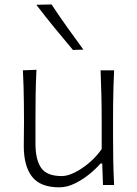

<svg xmlns="http://www.w3.org/2000/svg" viewBox="-20 -820 608 851"><path d="M242.7 10.3Q277.3 10.3 312.3 -7.1Q347.2 -24.4 377 -48.8Q406.7 -73.2 425.3 -95.2H433.1L436.5 0H485.8Q482.9 -57.1 481.9 -110.1Q481 -163.1 481 -226.1V-278.3Q481 -321.3 481.4 -359.1Q481.9 -397 482.9 -433.6Q483.9 -470.2 485.8 -508.3H425.8Q428.2 -451.2 429.4 -397.7Q430.7 -344.2 430.7 -282.2V-159.2Q407.2 -125.5 375.2 -98.4Q343.3 -71.3 311 -55.4Q278.8 -39.6 253.9 -39.6Q187.5 -39.6 162.4 -75.9Q137.2 -112.3 137.2 -183.1V-282.2Q137.2 -344.2 137.9 -398.9Q138.7 -453.6 141.6 -510.7L81.5 -508.3Q83.5 -470.2 84.5 -433.6Q85.4 -397 85.9 -359.1Q86.4 -321.3 86.4 -278.3Q86.4 -255.4 85.9 -230.5Q85.4 -205.6 85.4 -172.4Q85.4 -84 122.1 -36.9Q158.7 10.3 242.7 10.3ZM303.2 -598.6 349.6 -600.1Q312.5 -650.4 277.1 -700.2Q241.7 -750 208.5 -800.3L141.1 -798.8Q179.7 -748 220.5 -698.2Q261.2 -648.4 303.2 -598.6Z"/></svg>

Font: Pinar-VF
Style: Regular
Weight: 300
Designer: Amin Abedi
Version: Version 3.0